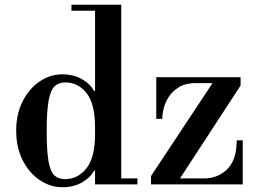

<svg xmlns="http://www.w3.org/2000/svg" viewBox="-20 -774 1088 806"><path d="M242 12Q192 12 147.5 -17.5Q103 -47 75.5 -100.5Q48 -154 48 -225Q48 -296 75.5 -349.5Q103 -403 147 -432.5Q191 -462 241 -462Q288 -462 323.5 -442Q359 -422 375 -392H399L379 -240Q379 -338 343.5 -383Q308 -428 254 -428Q226 -428 209 -411.5Q192 -395 184 -351Q176 -307 176 -224Q176 -142 183.5 -98Q191 -54 208 -38Q225 -22 253 -22Q307 -22 343 -67.5Q379 -113 379 -210L399 -58H375Q359 -28 324 -8Q289 12 242 12ZM379 0V-25H557V0ZM379 -15V-738H489V-15ZM280 -729V-754H489V-729ZM617 -15 614 -35 882 -440H976L990 -415L729 -15ZM614 0V-35L622 -25H836Q892 -25 931 -61Q970 -97 973 -169L974 -185H999V0ZM636 -275V-450H990V-415L982 -425H799Q756 -425 725.5 -404.5Q695 -384 678.5 -350Q662 -316 661 -275Z"/></svg>

Font: Libre Bodoni
Style: Regular
Weight: 400
Designer: Pablo Impallari, Rodrigo Fuenzalida
Foundry: Impallari Type
Version: Version 2.005;gftools[0.9.23]